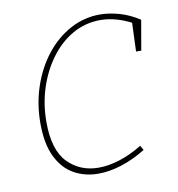

<svg xmlns="http://www.w3.org/2000/svg" viewBox="-66 -588 608 655"><g transform="rotate(-10 238.0 -261.0)"><path d="M224 6Q177 6 139.5 -15Q102 -36 80 -81Q58 -126 58 -197Q58 -265 78.5 -325Q99 -385 135 -430.5Q171 -476 219 -502Q267 -528 322 -528Q354 -528 389 -518Q424 -508 458 -486L440 -382H422L426 -488L430 -479Q373 -509 320 -509Q268 -509 224 -484Q180 -459 147.5 -415Q115 -371 97 -315.5Q79 -260 79 -198Q79 -101 121.5 -57.5Q164 -14 228 -14Q263 -14 302 -26.5Q341 -39 380 -63L389 -47Q347 -21 304.5 -7.5Q262 6 224 6Z"/></g></svg>

Font: Bitter Thin
Style: Italic
Weight: 100
Italic angle: -9°
Designer: Sol Matas, and Bitter project Authors
Foundry: Sol Matas
Version: Version 2.002